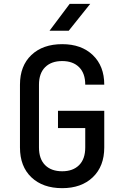

<svg xmlns="http://www.w3.org/2000/svg" viewBox="-20 -970 640 1000"><path d="M304 10Q203 10 143.5 -46.5Q84 -103 84 -202V-529Q84 -627 143.5 -683.5Q203 -740 304 -740Q404 -740 463.5 -683Q523 -626 523 -529H424Q424 -588 392 -620Q360 -652 304 -652Q247 -652 215 -620Q183 -588 183 -529V-202Q183 -142 215 -110Q247 -78 304 -78Q360 -78 392 -110Q424 -142 424 -202V-303H282V-393H523V-202Q523 -104 463.5 -47Q404 10 304 10ZM238 -810 343 -950H450L338 -810Z"/></svg>

Font: Tiny Medium
Style: Regular
Weight: 500
Monospace: yes
Designer: Philipp Nurullin, Konstantin Bulenkov
Foundry: JetBrains
Version: Version 2.251; ttfautohint (v1.8.4.7-5d5b)